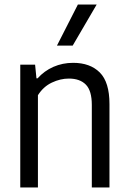

<svg xmlns="http://www.w3.org/2000/svg" viewBox="-20 -828 568 848"><path d="M69.5 -542.5H135L141 -482H146Q175.5 -515 216 -532.8Q256.5 -550.5 303 -550.5Q378 -550.5 420.8 -507.8Q463.5 -465 463.5 -368.5V0H385.5V-364.5Q385.5 -427.5 359.2 -454.2Q333 -481 284 -481Q246.5 -481 209 -463.2Q171.5 -445.5 147.5 -407.5V0H69.5ZM231.5 -626.5 324 -808H407L301 -626.5Z"/></svg>

Font: Encode Sans Semi Condensed
Style: Regular
Weight: 400
Width: 4
Designer: Multiple Designers
Foundry: Impallari Type
Version: Version 2.000